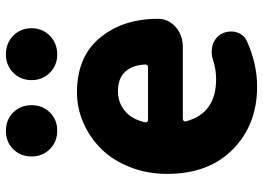

<svg xmlns="http://www.w3.org/2000/svg" viewBox="-138 -720 872 636"><g transform="rotate(-90 298.0 -402.0)"><path d="M329.1 13.7Q203.1 13.7 121.6 -66.4Q40 -146.5 40 -284.2Q40 -351.6 63 -408.7Q85.9 -465.8 123.5 -503.4Q161.1 -541 209.5 -562Q257.8 -583 309.6 -583Q426.8 -583 489.3 -508.8Q553.7 -432.6 553.7 -314.5Q553.7 -280.3 526.4 -255.9Q499 -232.4 460.9 -232.4H221.7Q217.8 -232.4 215.3 -229Q212.9 -225.6 213.9 -222.7Q240.2 -122.1 353.5 -122.1Q386.7 -122.1 418.9 -132.8Q430.7 -136.7 444.3 -136.7Q455.1 -136.7 466.8 -133.8Q491.2 -126 503.9 -104.5Q511.7 -88.9 511.7 -72.3Q511.7 -55.7 503.9 -42Q495.1 -27.3 480.5 -20.5Q405.3 13.7 329.1 13.7ZM210.9 -357.4Q210 -353.5 212.4 -350.6Q214.8 -347.7 218.8 -347.7H393.6Q397.5 -347.7 400.4 -350.6Q403.3 -353.5 402.3 -357.4Q400.4 -399.4 378.4 -423.3Q356.4 -447.3 313.5 -447.3Q276.4 -447.3 248.5 -424.3Q220.7 -401.4 210.9 -357.4ZM97.7 -733.4Q97.7 -769.5 121.6 -793.9Q145.5 -818.4 182.6 -818.4Q219.7 -818.4 243.7 -793.9Q267.6 -769.5 267.6 -733.4Q267.6 -697.3 243.7 -672.9Q219.7 -648.4 183.1 -648.4Q146.5 -648.4 122.1 -672.9Q97.7 -697.3 97.7 -733.4ZM435.5 -648.4Q399.4 -648.4 375 -672.9Q350.6 -697.3 350.6 -733.4Q350.6 -769.5 375 -793.9Q399.4 -818.4 435.5 -818.4Q473.6 -818.4 498 -793.9Q522.5 -769.5 522.5 -733.4Q522.5 -697.3 497.6 -672.9Q472.7 -648.4 435.5 -648.4Z"/></g></svg>

Font: Gen Jyuu GothicX Heavy
Style: Bold
Weight: 900
Designer: [Source Han Sans]
Ryoko NISHIZUKA  (kana & ideographs); Paul D. Hunt (Latin, Greek & Cyrillic); Wenlong ZHANG  (bopomofo
Version: Version 1.002.20150607